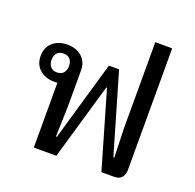

<svg xmlns="http://www.w3.org/2000/svg" viewBox="-127 -860 1010 993"><g transform="rotate(20 378.0 -363.5)"><path d="M159 -357Q154 -356 150 -356Q146 -356 141 -356Q92 -356 61 -383.5Q30 -411 30 -458Q30 -505 61 -532.5Q92 -560 141 -560Q190 -560 221 -532.5Q252 -505 252 -458V-254L247 -93H252L379 -531H435L563 -93H568L563 -254V-727H656V-58Q656 -32 642.5 -16Q629 0 601 0H531L409 -420H405L283 0H159ZM138 -406Q161 -406 173.5 -420Q186 -434 186 -458Q186 -482 173.5 -496Q161 -510 138 -510Q115 -510 102.5 -496Q90 -482 90 -458Q90 -434 102.5 -420Q115 -406 138 -406Z"/></g></svg>

Font: IBM Plex Sans Thai Looped Text
Style: Regular
Weight: 450
Designer: Mike Abbink, Paul van der Laan, Pieter van Rosmalen, Ben Mitchell, Mark Frömberg
Foundry: Bold Monday
Version: Version 1.1